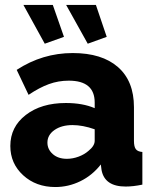

<svg xmlns="http://www.w3.org/2000/svg" viewBox="-20 -751 626 781"><path d="M75.2 -731H194.8L240.2 -601.1L162.1 -573.2ZM249 -731H370.1L414.1 -601.1L336.9 -573.2ZM22 -157.2Q22 -234.9 85 -283.4Q147.9 -332 248 -332Q316.4 -332 365.2 -311V-334Q365.2 -422.9 259.8 -422.9Q217.3 -422.9 179 -408.9Q140.6 -395 96.2 -365.2L47.9 -466.8Q152.8 -535.2 275.9 -535.2Q394.5 -535.2 459.7 -478.3Q524.9 -421.4 524.9 -314.9V-178.2Q524.9 -154.3 532.5 -144.3Q540 -134.3 559.1 -132.8V0Q522 7.8 491.2 7.8Q405.8 7.8 393.1 -59.1L390.1 -82Q355.5 -37.6 306.9 -13.9Q258.3 9.8 205.1 9.8Q126.5 9.8 74.2 -38.1Q22 -85.9 22 -157.2ZM339.8 -137.2Q365.2 -157.7 365.2 -178.2V-225.1Q316.4 -242.2 274.9 -242.2Q230.5 -242.2 201.7 -222.2Q172.9 -202.1 172.9 -170.9Q172.9 -143.6 194.6 -124.3Q216.3 -105 252 -105Q275.9 -105 299.6 -113.8Q323.2 -122.6 339.8 -137.2Z"/></svg>

Font: Rawline ExtraBold
Style: Regular
Weight: 800
Designer: Matt McInerney, Pablo Impallari, Rodrigo Fuenzalida
Foundry: Matt McInerney, Pablo Impallari, Rodrigo Fuenzalida
Version: Version 4.020;PS 004.020;hotconv 1.0.88;makeotf.lib2.5.64775